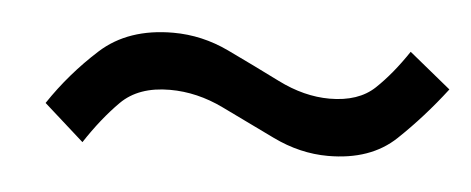

<svg xmlns="http://www.w3.org/2000/svg" viewBox="-27 -396 552 225"><g transform="rotate(5 249.0 -283.5)"><path d="M75 -214 28 -256Q52 -292 84.5 -321.5Q117 -351 170 -351Q204 -351 235.5 -336Q267 -321 298 -305.5Q329 -290 359 -290Q393 -290 412 -308Q431 -326 449 -353L498 -313Q472 -279 442.5 -251Q413 -223 363 -223Q330 -223 298 -238.5Q266 -254 235 -269Q204 -284 172 -284Q135 -284 114.5 -263.5Q94 -243 75 -214Z"/></g></svg>

Font: Libre Bodoni SemiBold
Style: Italic
Weight: 600
Italic angle: -13°
Version: Version 2.003